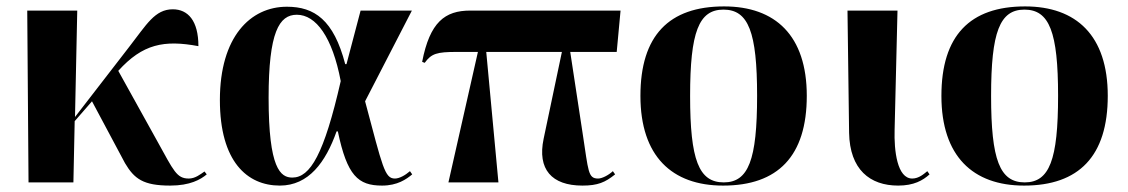

<svg xmlns="http://www.w3.org/2000/svg" viewBox="-20 -569 3518 599"><path d="M69 0H209L213 -191L267 -253L370 -60C399 -11 427 10 511 10C573 10 606 -9 625 -25L618 -34C605 -25 589 -12 569 -12C531 -12 522 -36 471 -128L349 -348C425 -432 492 -445 599 -425C599 -505 566 -540 519 -540C463 -540 437 -492 384 -424L214 -204L221 -536H65Z M853 10C943 10 996 -63 1030 -159H1034C1063 -21 1097 10 1172 10C1220 10 1248 -10 1266 -25L1259 -35C1244 -22 1226 -12 1212 -12C1180 -12 1174 -47 1119 -253L1265 -536H1105L1061 -369H1057C1021 -507 961 -548 875 -548C761 -548 666 -454 666 -257C666 -65 751 10 853 10ZM892 -15C855 -15 818 -43 818 -264C818 -469 851 -523 906 -523C966 -523 1017 -453 1043 -316C991 -88 948 -15 892 -15Z M1379 0H1535L1497 -407H1733L1676 -136C1656 -41 1701 10 1797 10C1845 10 1868 0 1899 -25L1892 -35C1878 -22 1858 -12 1846 -12C1814 -12 1816 -35 1798 -151L1759 -407H1904L1916 -536H1447C1368 -536 1321 -500 1297 -376L1305 -373C1326 -402 1343 -407 1405 -407H1471Z M2236 10C2407 10 2497 -82 2497 -270C2497 -458 2399 -549 2239 -549C2067 -549 1978 -458 1978 -270C1978 -82 2076 10 2236 10ZM2238 0C2160 0 2133 -70 2133 -270C2133 -469 2160 -539 2237 -539C2315 -539 2342 -469 2342 -270C2342 -70 2315 0 2238 0Z M2782 10C2831 10 2859 -6 2880 -25L2873 -35C2863 -27 2847 -12 2826 -12C2779 -12 2769 -99 2771 -164L2780 -536H2624L2629 -155C2631 -40 2694 10 2782 10Z M3175 10C3346 10 3436 -82 3436 -270C3436 -458 3338 -549 3178 -549C3006 -549 2917 -458 2917 -270C2917 -82 3015 10 3175 10ZM3177 0C3099 0 3072 -70 3072 -270C3072 -469 3099 -539 3176 -539C3254 -539 3281 -469 3281 -270C3281 -70 3254 0 3177 0Z"/></svg>

Font: Noto Serif Display
Style: Bold
Weight: 700
Designer: Monotype Design Team
Foundry: Monotype Imaging Inc.
Version: Version 2.009